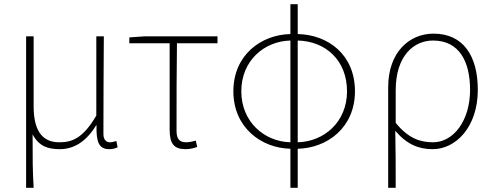

<svg xmlns="http://www.w3.org/2000/svg" viewBox="-20 -701 2366 919"><path d="M105 198H141C136 108 136 66 136 -58C167 0 210 13 267 13C332 13 392 -22 440 -101H442C440 -20 454 13 503 13C520 13 533 9 543 4L537 -26C523 -22 516 -20 506 -20C488 -20 475 -33 475 -59C475 -217 476 -368 477 -527H441V-148C375 -34 320 -20 263 -20C176 -20 141 -85 141 -192V-527H105Z M868 13C891 13 913 7 924 2L917 -28C904 -24 887 -20 871 -20C838 -20 825 -37 825 -75C825 -215 825 -353 827 -494H1021V-527H671L599 -522V-494H792V-81C792 -14 812 13 868 13Z M1370 198H1405V11C1546 8 1679 -90 1679 -264C1679 -439 1551 -535 1405 -538V-681H1370V-538C1230 -535 1097 -438 1097 -264C1097 -91 1230 8 1370 11ZM1135 -264C1135 -411 1245 -504 1370 -507V-20C1245 -23 1135 -118 1135 -264ZM1641 -264C1641 -117 1531 -23 1405 -20V-507C1539 -504 1641 -412 1641 -264Z M1838 198H1874C1874 92 1874 31 1872 -75C1928 -9 1985 13 2051 13C2161 13 2267 -92 2267 -271C2267 -434 2197 -540 2055 -540C1940 -540 1838 -452 1838 -283ZM2053 -20C1996 -20 1937 -35 1874 -113V-268C1874 -435 1961 -507 2053 -507C2179 -507 2230 -405 2230 -271C2230 -124 2151 -20 2053 -20Z"/></svg>

Font: Source Han Sans JP ExtraLight
Style: Regular
Weight: 250
Designer: Ryoko NISHIZUKA 西塚涼子 (kana, bopomofo & ideographs); Paul D. Hunt (Latin, Greek & Cyrillic); Sandoll Communications 산돌커뮤니
Foundry: Adobe
Version: Version 2.001;hotconv 1.0.107;makeotfexe 2.5.65593